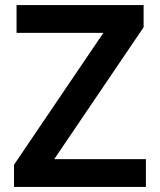

<svg xmlns="http://www.w3.org/2000/svg" viewBox="-20 -734 627 754"><path d="M553 0H35V-87L386 -605H45V-714H544V-627L193 -109H553Z"/></svg>

Font: Noto Sans Lao UI SemBd
Style: Regular
Weight: 600
Designer: Monotype Design Team
Foundry: Monotype Imaging Inc.
Version: Version 2.000; ttfautohint (v1.8.4.7-5d5b)